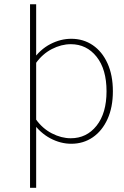

<svg xmlns="http://www.w3.org/2000/svg" viewBox="-20 -670 581 902"><path d="M510.3 -241.2Q510.3 -316.9 485.1 -372.3Q460 -427.7 415.8 -457.8Q371.6 -487.8 314.9 -487.8Q264.6 -487.8 216.6 -462.9Q168.5 -438 132.8 -387.2L148.4 -373Q179.2 -416.5 223.6 -439.5Q268.1 -462.4 312.5 -462.4Q386.7 -462.4 433.6 -403.6Q480.5 -344.7 480.5 -241.2Q480.5 -138.2 433.6 -79.3Q386.7 -20.5 312.5 -20.5Q268.1 -20.5 223.6 -43.5Q179.2 -66.4 148.4 -109.9L132.8 -95.7Q168.5 -45.4 216.6 -20Q264.6 5.4 314.9 5.4Q371.6 5.4 415.8 -24.9Q460 -55.2 485.1 -110.6Q510.3 -166 510.3 -241.2ZM121.1 -649.9V212.4H149.9V-649.9Z"/></svg>

Font: Estedad-FD-VF Thin
Style: Regular
Weight: 100
Designer: Amin Abedi
Version: Version 5.0